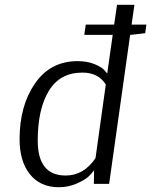

<svg xmlns="http://www.w3.org/2000/svg" viewBox="-20 -770 633 804"><path d="M543 -750 531 -667H593L588 -631L527 -624H525L437 0H373L374 -57Q365 -44 350.5 -30.5Q336 -17 301.5 -1.5Q267 14 226 14Q149 14 105.5 -40Q62 -94 62 -188Q62 -327 126.5 -420.5Q191 -514 305 -514Q346 -514 377 -501Q408 -488 418 -475L429 -462L452 -624H333L339 -667H458L470 -750ZM255 -35Q331 -35 380 -108L423 -416Q392 -466 325 -466Q231 -466 184.5 -389.5Q138 -313 138 -181Q138 -35 255 -35Z"/></svg>

Font: ArsenalItalic
Style: Italic
Weight: 400
Italic angle: -9°
Designer: Andrij Shevchenko
Foundry: Stairsfor.com
Version: Version 1.000